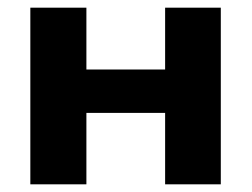

<svg xmlns="http://www.w3.org/2000/svg" viewBox="-20 -480 655 500"><path d="M410 -460V-299H205V-460H59V0H205V-186H410V0H555V-460Z"/></svg>

Font: Jost
Style: Bold
Weight: 700
Version: Version 3.710